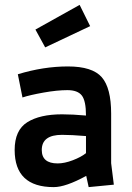

<svg xmlns="http://www.w3.org/2000/svg" viewBox="-20 -755 540 786"><path d="M216 -86Q244 -86 278 -99Q312 -112 332 -128V-198Q272 -203 234 -203Q151 -203 151 -141Q151 -86 216 -86ZM200 11Q40 11 40 -141Q40 -222 91.5 -254.5Q143 -287 234 -287Q277 -287 332 -282Q332 -342 315 -364Q298 -386 256 -386Q214 -386 158 -376Q102 -366 72 -356L53 -451Q158 -483 258 -483Q358 -483 396.5 -439Q435 -395 435 -290V-87L446 1L343 11L333 -35Q249 11 200 11ZM125 -634 306 -735 349 -648 165 -561Z"/></svg>

Font: TypoPRO Lekton
Style: Bold
Weight: 700
Monospace: yes
Designer: Paolo Mazzetti, Luciano Perondi, Raffaele Flato, Elena Papassissa, Emilio Macchia, Michela Povoleri, Tobias Seemiller, R
Version: Version 34.000